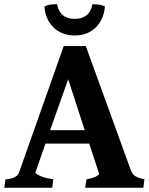

<svg xmlns="http://www.w3.org/2000/svg" viewBox="-24 -884 700 904"><path d="M65 -70 276 -667H380L593 -80Q599 -64 613.5 -54.5Q628 -45 656 -40L651 0H377L383 -40Q429 -47 443 -65L396 -208H190L142 -70Q170 -47 227 -40L222 0H-4L2 -40Q27 -41 43.5 -49Q60 -57 65 -70ZM375 -271 297 -511 212 -271ZM185 -853Q198 -860 210 -862Q222 -864 245 -864Q250 -831 271.5 -813Q293 -795 328 -795Q363 -795 384.5 -813Q406 -831 411 -864Q431 -864 443.5 -862Q456 -860 470 -854Q465 -792 426.5 -754.5Q388 -717 328 -717Q268 -717 229 -754Q190 -791 185 -853Z"/></svg>

Font: Caladea
Style: Bold
Weight: 700
Designer: Carolina Giovagnoli and Andres Torresi
Foundry: Carolina Giovagnoli & Andres Torresi
Version: Version 1.001